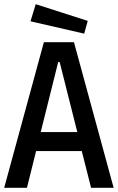

<svg xmlns="http://www.w3.org/2000/svg" viewBox="-20 -899 566 919"><path d="M0 0 190 -697H334L524 0H416L362 -213L418 -176H108L162 -213L109 0ZM163 -219 127 -267H398L362 -219L254 -648L313 -602H212L270 -648ZM383 -738 126 -797 151 -879 400 -799Z"/></svg>

Font: Ruda SemiBold
Style: Regular
Weight: 600
Designer: Mariela Monsalve and Angelina Sanchez
Foundry: Mariela Monsalve and Angelina Sanchez
Version: Version 2.001